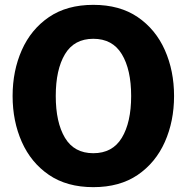

<svg xmlns="http://www.w3.org/2000/svg" viewBox="-20 -760 770 792"><path d="M365 12Q256 12 182 -38.5Q108 -89 70 -174.5Q32 -260 32 -364Q32 -468 70 -553.5Q108 -639 182 -689.5Q256 -740 365 -740Q474 -740 548 -689.5Q622 -639 660 -553.5Q698 -468 698 -364Q698 -260 660 -174.5Q622 -89 548 -38.5Q474 12 365 12ZM365 -128Q444 -128 482.5 -191.5Q521 -255 521 -364Q521 -473 482.5 -536.5Q444 -600 365 -600Q286 -600 248 -536.5Q210 -473 210 -364Q210 -255 248 -191.5Q286 -128 365 -128Z"/></svg>

Font: Murecho
Style: Bold
Weight: 700
Designer: Neil Summerour
Foundry: Positype
Version: Version 1.010; ttfautohint (v1.8.3)